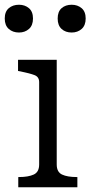

<svg xmlns="http://www.w3.org/2000/svg" viewBox="-34 -789 381 809"><path d="M46 -652Q20 -652 3 -667Q-14 -682 -14 -711Q-14 -740 3 -754.5Q20 -769 46 -769Q71 -769 88 -754.5Q105 -740 105 -711Q105 -682 88 -667Q71 -652 46 -652ZM268 -652Q242 -652 225.5 -667Q209 -682 209 -711Q209 -740 225.5 -754.5Q242 -769 268 -769Q293 -769 310 -754.5Q327 -740 327 -711Q327 -682 310 -667Q293 -652 268 -652ZM205 -537V-96Q205 -64 227.5 -53.5Q250 -43 289 -43H292V0H43V-43H46Q85 -43 108 -53.5Q131 -64 131 -96V-443Q131 -465 111.5 -472.5Q92 -480 53 -488L42 -490V-537Z"/></svg>

Font: Roboto Serif Light
Style: Regular
Weight: 300
Designer: Greg Gazdowicz
Foundry: Commercial Type
Version: Version 1.008